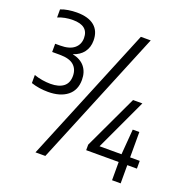

<svg xmlns="http://www.w3.org/2000/svg" viewBox="-152 -954 1129 1163"><g transform="rotate(20 413.0 -373.0)"><path d="M146 -302Q87.5 -302 37 -319V-371Q62.5 -362 90.5 -357.5Q118.5 -353 143.5 -353Q197 -353 226.5 -375.5Q256 -398 256 -444Q256 -488 227.5 -513Q199 -538 137 -538H88V-591H120Q180 -591 210.2 -616Q240.5 -641 240.5 -683Q240.5 -763 141 -763Q88 -763 44.5 -744.5V-796.5Q64 -805 92.2 -809.5Q120.5 -814 147.5 -814Q222 -814 261 -781.8Q300 -749.5 300 -688Q300 -644 276.5 -612.8Q253 -581.5 209.5 -568Q262 -557 288.8 -524Q315.5 -491 315.5 -440.5Q315.5 -373.5 270 -337.8Q224.5 -302 146 -302ZM201 68 561.5 -808H625L264.5 68ZM485 -49.5V-85L648 -432H708L553 -99.5H694.5L707.5 -263H750V-99.5H812V-49.5H750V68H694.5V-49.5Z"/></g></svg>

Font: Encode Sans Condensed
Style: Regular
Weight: 400
Width: 3
Designer: Multiple Designers
Foundry: Impallari Type
Version: Version 3.000; ttfautohint (v1.8.3) -l 8 -r 50 -G 200 -x 14 